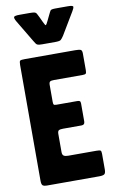

<svg xmlns="http://www.w3.org/2000/svg" viewBox="-102 -995 620 1047"><g transform="rotate(-10 208.0 -471.5)"><path d="M230 -886 244 -915Q252 -932 256 -937.5Q260 -943 285 -943H352Q381 -943 381 -935Q381 -927 371 -911L298 -789Q288 -774 281.5 -768.5Q275 -763 250 -763H179Q161 -763 154 -765.5Q147 -768 143 -774.5Q139 -781 132 -792L61 -911Q51 -928 53 -935.5Q55 -943 85 -943H139Q159 -943 167 -941Q175 -939 178.5 -932.5Q182 -926 189 -912L203 -882Q213 -860 216.5 -862.5Q220 -865 230 -886ZM180 -266V-166Q180 -150 188.5 -145Q197 -140 212 -140H369Q387 -140 391.5 -136.5Q396 -133 396 -118V-32Q396 -11 388 -5.5Q380 0 360 0H72Q53 0 46.5 -6Q40 -12 40 -32V-673Q40 -693 45 -696.5Q50 -700 72 -700H350Q373 -700 380.5 -696Q388 -692 388 -675V-583Q388 -568 384 -564Q380 -560 366 -560H207Q192 -560 186 -556Q180 -552 180 -537V-445Q180 -432 183 -428.5Q186 -425 199 -425H312Q322 -425 326.5 -422Q331 -419 331 -408V-309Q331 -290 312 -290H210Q194 -290 187 -286Q180 -282 180 -266Z"/></g></svg>

Font: Railroad Gothic CC
Style: Bold
Weight: 700
Designer: indestructible type*
Foundry: Cowboy Collective
Version: Version 1.000